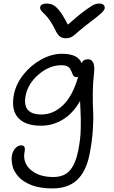

<svg xmlns="http://www.w3.org/2000/svg" viewBox="-20 -785 639 1075"><path d="M537.1 -765.1Q552.7 -765.1 560.5 -756.8Q568.4 -748.5 565.9 -736.8Q563.5 -726.6 547.1 -711.2Q530.8 -695.8 470.2 -649.9Q448.2 -633.3 426.5 -614.7Q404.8 -596.2 396 -588.6Q387.2 -581.1 375.7 -575.9Q364.3 -570.8 350.1 -570.8Q328.1 -570.8 314.7 -581.3Q301.3 -591.8 287.1 -622.1Q274.9 -647 261.2 -667.2Q247.6 -687.5 237.5 -697.8Q227.5 -708 219 -716.6Q210.4 -725.1 207 -731.7Q203.6 -738.3 205.1 -746.1Q206.5 -754.4 215.8 -759.8Q225.1 -765.1 237.8 -765.1Q261.2 -765.1 277.8 -756.8Q294.4 -748.5 314.5 -722.7Q334.5 -696.8 359.9 -647Q420.4 -700.7 458.7 -728.3Q497.1 -755.9 510 -760.5Q522.9 -765.1 537.1 -765.1ZM272.9 270Q238.8 270 208.7 265.1Q178.7 260.3 156.2 251.5Q133.8 242.7 115 230.7Q96.2 218.8 84 204.8Q71.8 190.9 62.5 175.3Q53.2 159.7 49.8 143.6Q46.4 127.4 45.2 111.6Q43.9 95.7 47.9 81.1Q51.8 60.1 66.7 44.4Q81.5 28.8 98.1 28.8Q124 28.8 118.2 61Q105 125 151.4 165.5Q197.8 206.1 277.8 206.1Q338.9 206.1 370.8 169.7Q402.8 133.3 418 58.1Q424.3 25.4 428 -4.9Q431.6 -35.2 432.1 -66.9Q432.6 -98.6 432.4 -117.4Q432.1 -136.2 430.4 -171.9Q428.7 -207.5 428.2 -219.2Q389.2 -150.9 332.5 -116Q275.9 -81.1 209 -81.1Q121.1 -81.1 81.1 -126Q41 -170.9 58.1 -256.8Q69.8 -315.4 111.6 -367.9Q153.3 -420.4 211.4 -452.1Q269.5 -483.9 327.1 -483.9Q417 -483.9 437 -431.2Q445.3 -453.1 473.1 -453.1Q494.6 -453.1 502.7 -432.1Q510.7 -411.1 506.8 -379.9Q500 -323.7 499.5 -263.9Q499 -204.1 501.5 -161.6Q503.9 -119.1 499.5 -54.2Q495.1 10.7 481 81.1Q461.9 175.3 411.4 222.7Q360.8 270 272.9 270ZM124 -252Q102.1 -144 211.9 -144Q277.8 -144 332 -195.1Q386.2 -246.1 418 -356Q413.6 -353 409.2 -353Q399.9 -353 394 -357.9Q388.2 -362.8 386 -370.4Q383.8 -377.9 379.6 -386.5Q375.5 -395 370.6 -402.6Q365.7 -410.2 354 -415Q342.3 -419.9 325.2 -419.9Q256.8 -419.9 197.3 -369.1Q137.7 -318.4 124 -252Z"/></svg>

Font: Shantell Sans Bouncy
Style: Italic
Weight: 300
Italic angle: -11.31°
Designer: Stephen Nixon, Anya Danilova, Shantell Martin
Foundry: Arrow Type
Version: Version 1.006;[9816181b4]